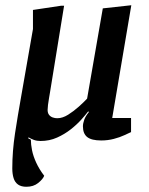

<svg xmlns="http://www.w3.org/2000/svg" viewBox="-20 -531 570 734"><path d="M81 183Q61 183 49 174.5Q37 166 32 150Q27 134 27 113Q27 47 37.5 -21.5Q48 -90 60 -157L106 -420V-493L213 -509H225L171 -177Q170 -170 167.5 -156.5Q165 -143 163.5 -130Q162 -117 162 -111Q162 -99 167.5 -92Q173 -85 181.5 -82Q190 -79 199 -79Q219 -79 240.5 -92.5Q262 -106 281.5 -123.5Q301 -141 313 -154L373 -499L482 -511L409 -80H481V-26Q472 -22 455 -14Q438 -6 415 0Q392 6 367 6Q330 6 313.5 -7Q297 -20 297 -48Q297 -59 302 -73Q307 -87 320 -103L317 -105Q308 -93 291 -74Q274 -55 250.5 -36.5Q227 -18 198 -5Q169 8 135 8Q121 8 110 4Q99 0 89 -6L88 -2L98 3Q98 21 102.5 43.5Q107 66 118.5 91Q130 116 149 141Q144 154 126 168.5Q108 183 81 183Z"/></svg>

Font: Faustina SemiBold
Style: Italic
Weight: 600
Italic angle: -8°
Designer: Alfonso Garcia
Foundry: http://www.omnibus-type.com
Version: Version 1.200